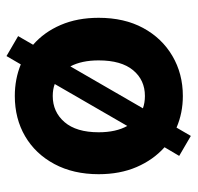

<svg xmlns="http://www.w3.org/2000/svg" viewBox="-28 -530 594 577"><g transform="rotate(90 268.5 -241.0)"><path d="M268 11Q217 11 173 -7L148 36L88 1L114 -44Q76 -77 54.5 -127Q33 -177 33 -241Q33 -318 63.5 -374.5Q94 -431 147.5 -462.5Q201 -494 268 -494Q319 -494 363 -475L388 -518L448 -483L422 -439Q460 -405 481.5 -355Q503 -305 503 -241Q503 -165 472.5 -108Q442 -51 389 -20Q336 11 268 11ZM268 -103Q316 -103 346.5 -138.5Q377 -174 377 -241Q377 -293 358 -327L232 -109Q248 -103 268 -103ZM179 -156 305 -374Q288 -380 268 -380Q220 -380 190.5 -344.5Q161 -309 161 -241Q161 -190 179 -156Z"/></g></svg>

Font: Zen Kaku Gothic Antique Black
Style: Regular
Weight: 900
Designer: Yoshimichi Ohira
Foundry: Positype
Version: Version 1.001